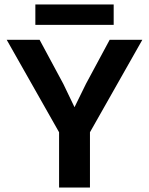

<svg xmlns="http://www.w3.org/2000/svg" viewBox="-20 -838 666 858"><path d="M488 -818V-727H138V-818ZM616 -660 382 -247V0H244V-247L10 -660H157L263 -463L313 -359L364 -463L470 -660Z"/></svg>

Font: Elaine Sans SemiBold
Style: Regular
Weight: 600
Designer: Wei Huang
Foundry: Wei Huang
Version: Version 2.001;December 24, 2019;FontCreator 12.0.0.2547 64-b